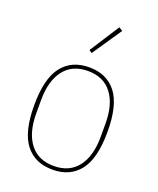

<svg xmlns="http://www.w3.org/2000/svg" viewBox="-141 -837 771 935"><g transform="rotate(20 244.0 -369.5)"><path d="M244 12Q153 12 103.5 -51.5Q54 -115 54 -253Q54 -391 103.5 -454.5Q153 -518 244 -518Q335 -518 384.5 -454.5Q434 -391 434 -253Q434 -115 384.5 -51.5Q335 12 244 12ZM244 -7Q325 -7 368 -63Q411 -119 411 -219V-287Q411 -387 368 -443Q325 -499 244 -499Q163 -499 120 -443Q77 -387 77 -287V-219Q77 -119 120 -63Q163 -7 244 -7ZM230 -587 215 -597 314 -751 333 -739Z"/></g></svg>

Font: IBM Plex Sans Cond Thin
Style: Regular
Weight: 100
Width: 3
Designer: Mike Abbink, Paul van der Laan, Pieter van Rosmalen
Foundry: Bold Monday
Version: Version 1.3